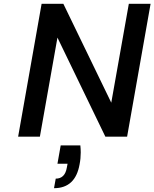

<svg xmlns="http://www.w3.org/2000/svg" viewBox="-20 -716 809 1006"><path d="M646 0H532L281 -519L189 0H75L198 -696H312L563 -178L655 -696H769ZM401 46Q403 65 403 83Q403 115 397 145Q375 270 263 270L272 220Q320 220 330 163L334 142H281L298 46Z"/></svg>

Font: Fz Poppins Med
Style: Italic
Weight: 500
Italic angle: -10°
Designer: Ninad Kale (Devanagari), Jonny Pinhorn (Latin)
Foundry: Indian Type Foundry
Version: Vit hóa bi Vntype.Com & FontZin.Com